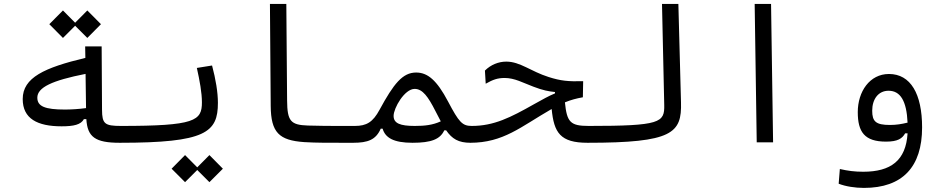

<svg xmlns="http://www.w3.org/2000/svg" viewBox="-20 -713 4728 962"><path d="M288.6 -80.1C349.6 -80.1 385.7 -88.4 400.4 -116.2H412.6C418 -26.4 457 2.4 580.1 2.4C613.3 2.4 622.1 -13.2 622.1 -44.9C622.1 -73.7 613.3 -82 585.9 -82C504.4 -82 491.7 -92.8 491.2 -162.6L489.3 -480.5H406.7L407.7 -422.9C202.6 -374 93.8 -324.2 93.8 -216.8C93.8 -118.2 167.5 -80.1 288.6 -80.1ZM408.7 -342.8 411.1 -171.4C377 -166.5 334 -164.1 305.7 -164.1C206.1 -164.1 167 -179.7 167 -223.6C167 -274.9 240.7 -309.6 408.7 -342.8ZM417.5 -522.9 485.8 -591.8 417.5 -660.6 356.4 -599.1 295.4 -660.6 227.1 -591.8 295.4 -522.9 356.4 -584Z M580.1 2.4C1011.7 2.4 1071.8 -49.8 1071.8 -197.8C1071.8 -250.5 1061 -315.4 1042.5 -384.8L966.3 -372.6C980.5 -309.1 991.7 -248.5 991.7 -200.2C991.7 -107.9 957.5 -82 585.9 -82C575.2 -82 565.4 -70.8 565.4 -43C565.4 -13.2 568.8 2.4 580.1 2.4ZM1029.3 199.7 1096.7 132.3 1029.3 64 968.3 125.5 907.2 64 839.8 132.3 907.2 199.7 968.3 138.7Z M1752 2.4C1770.5 2.4 1781.2 -10.7 1781.2 -43.9C1781.2 -68.8 1773.4 -82 1757.8 -82C1742.7 -82 1728 -82 1714.4 -82C1635.7 -82 1578.1 -82 1522.5 -84C1436 -86.9 1419.4 -106.4 1418.5 -209L1414.6 -693.4H1332.5L1336.4 -182.1C1337.4 -48.8 1378.4 -9.8 1503.9 -1C1565.4 2.9 1631.3 2.4 1708 2.4C1722.2 2.4 1736.8 2.4 1752 2.4Z M1749 2.4C1822.8 2.4 1863.3 -12.2 1887.7 -68.4H1897C1910.2 -23.4 1950.7 2.4 2046.9 2.4C2141.6 2.4 2185.5 -15.6 2206.1 -60.1H2215.3C2245.1 -17.1 2276.9 2.4 2337.9 2.4C2361.3 2.4 2377 -1.5 2377 -43.9C2377 -78.6 2367.2 -82 2343.8 -82C2295.9 -82 2279.8 -100.6 2225.1 -204.1C2168.5 -311.5 2122.6 -349.6 2064.9 -349.6C1997.1 -349.6 1952.6 -293.5 1881.8 -163.1C1848.1 -100.6 1816.4 -82 1757.8 -82C1735.4 -82 1726.1 -66.9 1726.1 -43.9C1726.1 -10.3 1732.9 2.4 1749 2.4ZM2188.5 -105C2147.9 -86.4 2108.4 -82 2058.1 -82C1985.4 -82 1952.1 -94.7 1952.1 -132.3C1952.1 -171.4 2006.8 -267.6 2057.6 -267.6C2097.7 -267.6 2125.5 -227.5 2161.1 -157.7C2170.9 -138.2 2180.2 -120.6 2188.5 -105Z M2923.8 2.4C2947.3 2.4 2964.8 -8.3 2964.8 -51.3C2964.8 -76.7 2954.6 -82 2929.7 -82C2837.9 -82 2820.3 -100.6 2810.5 -200.2C2840.3 -212.4 2867.2 -219.7 2900.4 -225.6L2901.9 -306.2C2827.6 -304.2 2790 -307.6 2729 -327.1C2639.2 -355.5 2586.4 -404.3 2516.6 -404.3C2478 -404.3 2439 -388.7 2409.7 -359.4L2413.6 -293.5C2449.7 -314 2472.7 -322.3 2508.8 -322.3C2558.6 -322.3 2600.1 -298.3 2652.3 -278.8C2700.2 -260.3 2730 -254.9 2760.7 -252V-245.1C2728.5 -231.9 2698.7 -214.8 2654.8 -190.4C2538.1 -124.5 2455.1 -82 2343.8 -82C2321.8 -82 2309.6 -67.4 2309.6 -41C2309.6 -9.3 2319.8 2.4 2335.4 2.4C2502.4 2.4 2588.9 -77.6 2740.2 -164.6C2741.7 -165 2742.7 -166 2744.1 -166.5C2755.4 -48.3 2787.1 2.4 2923.8 2.4Z M2923.8 2.4C3350.1 2.4 3396.5 -45.9 3392.1 -200.2L3378.9 -693.4H3296.9L3308.1 -187C3310.1 -98.6 3289.1 -82 2929.7 -82C2910.2 -82 2896 -72.8 2896 -41C2896 -12.7 2904.8 2.4 2923.8 2.4Z M3771.5 0H3853.5L3843.3 -693.4H3761.2Z M4308.6 228.5C4502.4 228.5 4600.1 123 4600.1 -74.7C4600.1 -242.7 4542.5 -342.3 4434.1 -342.3C4337.4 -342.3 4277.8 -253.9 4277.8 -151.4C4277.8 -51.8 4311.5 -3.4 4419.4 -3.4C4478.5 -3.4 4500.5 -19 4515.1 -44.9H4527.3C4519 91.8 4442.9 147.5 4305.2 147.5C4262.2 147.5 4228.5 143.1 4188 133.8L4182.1 207.5C4216.8 221.2 4264.6 228.5 4308.6 228.5ZM4527.3 -98.6C4497.6 -91.3 4470.7 -86.9 4439 -86.9C4368.7 -86.9 4350.1 -104 4350.1 -158.2C4350.1 -215.8 4380.4 -258.3 4432.1 -258.3C4491.2 -258.3 4522.5 -207.5 4527.3 -98.6Z"/></svg>

Font: Cascadia Code SemiLight
Style: Regular
Weight: 350
Monospace: yes
Designer: Aaron Bell
Foundry: Saja Typeworks
Version: Version 2404.023